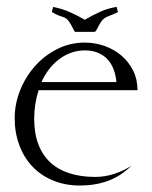

<svg xmlns="http://www.w3.org/2000/svg" viewBox="-20 -556 465 587"><path d="M98.1 -280.3Q91.3 -259.3 87.9 -237.3Q84.5 -215.3 84.5 -193.4Q84.5 -148.4 97.2 -115Q109.9 -81.5 134 -59.3Q158.2 -37.1 192.9 -26.1Q227.5 -15.1 271 -15.1Q300.3 -15.1 328.4 -24.2Q356.4 -33.2 381.3 -48.8Q348.1 -16.6 309.3 -2.7Q270.5 11.2 224.6 11.2Q179.2 11.2 142.1 -4.2Q105 -19.5 79.1 -46.9Q53.2 -74.2 39.1 -112.1Q24.9 -149.9 24.9 -194.8Q24.9 -238.3 41.5 -279.8Q58.1 -321.3 86.9 -353.8Q115.7 -386.2 154.8 -406Q193.8 -425.8 239.3 -425.8Q270.5 -425.8 299.6 -415.5Q328.6 -405.3 351.1 -386.2Q373.5 -367.2 387 -340.3Q400.4 -313.5 400.4 -280.3ZM335.9 -305.2Q334 -326.7 327.1 -344.5Q320.3 -362.3 308.3 -375Q296.4 -387.7 279.1 -394.8Q261.7 -401.9 239.3 -401.9Q216.3 -401.9 196 -394.3Q175.8 -386.7 158.9 -373.5Q142.1 -360.4 128.9 -342.8Q115.7 -325.2 106.9 -305.2ZM211.9 -458.5Q209.5 -458.5 208.3 -459.7Q207 -460.9 206.1 -463.4Q199.2 -477.1 194.6 -484.6Q189.9 -492.2 186 -496.1Q182.1 -500 178.7 -501.7Q175.3 -503.4 170.2 -504.9Q165 -506.3 157.7 -509.3Q150.4 -512.2 139.6 -518.6L138.7 -520L142.1 -533.7L141.6 -535.6L142.6 -534.7Q168.5 -529.8 192.6 -519.3Q216.8 -508.8 239.3 -495.6Q261.7 -508.8 285.9 -519.8Q310.1 -530.8 335.9 -534.7L337.4 -535.6L336.9 -533.7L340.3 -520L339.8 -518.6Q323.2 -510.7 314.2 -507.6Q305.2 -504.4 299.3 -500.2Q293.5 -496.1 288.3 -488.3Q283.2 -480.5 274.4 -463.4Q272.9 -460.9 271.5 -459.7Q270 -458.5 267.1 -458.5Z"/></svg>

Font: CAT Linz
Style: Regular
Weight: 400
Designer: Peter Wiegel
Foundry: Peter Wiegel
Version: Version 1.08